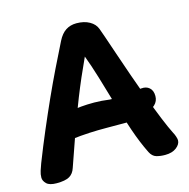

<svg xmlns="http://www.w3.org/2000/svg" viewBox="-116 -902 1018 1033"><g transform="rotate(-15 393.5 -385.0)"><path d="M179.3 -42.1Q169.7 -11.9 146.5 1.6Q123.3 15 75.2 15Q35.2 15 18.9 -1.2Q2.6 -17.3 2.6 -35.3Q2.6 -53.6 8.8 -72.7Q15.1 -91.9 22.1 -110.9Q56.1 -197.9 90.7 -278.9Q125.3 -360 159.4 -435.7Q193.6 -511.4 228 -582.2Q262.4 -653 295.9 -719.4Q314.3 -755.8 339.8 -772.4Q365.3 -789 399.3 -789Q442 -789 471.8 -772.2Q501.7 -755.4 512.1 -727.2Q515.6 -719.1 529.4 -678.3Q543.3 -637.6 564.2 -576.1Q585.1 -514.7 609.7 -444Q634.3 -373.3 660.1 -303.4Q685.9 -233.6 709.4 -176Q733 -118.4 750 -85Q755.8 -75 760.4 -61.3Q765 -47.7 765 -39.7Q765 -17.7 741.4 0.7Q717.8 19 678.2 19Q651.1 19 629.4 12.6Q607.8 6.1 594.8 -19.6Q563.9 -81.9 537.2 -159.8Q510.4 -237.8 486.8 -319.3Q463.1 -400.8 440.7 -474.9Q418.3 -549.1 397.3 -604.1Q348.3 -499 308.9 -399.7Q269.6 -300.4 238.2 -210.4Q206.9 -120.4 179.3 -42.1ZM211.6 -192.1Q196.6 -191.1 181 -214.7Q165.4 -238.2 165.4 -267.3Q165.4 -291.2 179.5 -305.6Q193.6 -319.9 213.1 -328.4Q232.6 -336.9 249.8 -340.4Q274.9 -346.2 308.1 -349.3Q341.2 -352.4 381.6 -352.3Q421.9 -352.1 467.3 -346Q476.2 -345 500.5 -346.7Q524.8 -348.3 554.6 -350.9Q584.3 -353.4 609.6 -356.1Q634.8 -358.8 645.8 -360Q673.8 -363 691.4 -347.4Q709.1 -331.9 709.1 -301.2Q709.1 -272.6 688.9 -253.6Q668.7 -234.7 637.3 -223.4Q605.9 -212.2 573.4 -207.6Q540.9 -203 516.3 -203Q459.3 -203 410.8 -203.3Q362.3 -203.6 314.9 -201.3Q267.6 -199.1 211.6 -192.1Z"/></g></svg>

Font: Playpen Sans Deva
Style: Regular
Weight: 400
Designer: Pooja Saxena, Gunjan Panchal, Laura Meseguer, Veronika Burian, José Scaglione
Foundry: TypeTogether
Version: Version 2.000